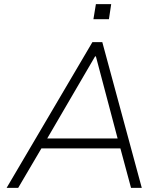

<svg xmlns="http://www.w3.org/2000/svg" viewBox="-20 -909 796 929"><path d="M12 0 427 -705H475L666 0H614L559 -204L590 -191H154L188 -204L68 0ZM440 -636 202 -228 179 -239H581L552 -228L444 -636ZM432 -816 444 -889H518L507 -816Z"/></svg>

Font: Nunito Sans 7pt ExtraLight
Style: Italic
Weight: 250
Italic angle: -9°
Designer: Vernon Adams
Foundry: Vernon Adams
Version: Version 3.101;gftools[0.9.27]